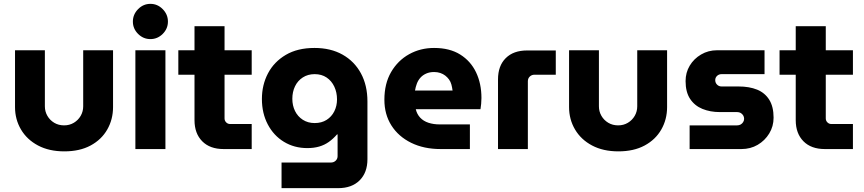

<svg xmlns="http://www.w3.org/2000/svg" viewBox="-20 -774 4486 997"><path d="M314 12Q235 12 177.5 -18.5Q120 -49 89 -101.5Q58 -154 58 -218V-513H213V-222Q213 -195 226 -172.5Q239 -150 261.5 -136.5Q284 -123 313 -123Q341 -123 363.5 -136.5Q386 -150 399 -172.5Q412 -195 412 -222V-513H567V-218Q567 -154 537 -101.5Q507 -49 450.5 -18.5Q394 12 314 12Z M683 0V-513H839V0ZM761 -571Q724 -571 697 -598Q670 -625 670 -662Q670 -699 697 -726.5Q724 -754 761 -754Q798 -754 825 -726.5Q852 -699 852 -662Q852 -625 825 -598Q798 -571 761 -571Z M1141 0Q1070 0 1030 -40.5Q990 -81 990 -150V-638H1146V-159Q1146 -147 1154.5 -138.5Q1163 -130 1175 -130H1287V0ZM906 -386V-513H1287V-386Z M1442 203V70H1698Q1713 70 1723 60.5Q1733 51 1733 37V-76H1730Q1710 -53 1687.5 -37Q1665 -21 1637.5 -13Q1610 -5 1576 -5Q1508 -5 1454.5 -37.5Q1401 -70 1370.5 -128Q1340 -186 1340 -260Q1340 -333 1371.5 -393Q1403 -453 1464 -489Q1525 -525 1613 -525Q1697 -525 1758.5 -490.5Q1820 -456 1854 -393.5Q1888 -331 1888 -247V53Q1888 122 1847.5 162.5Q1807 203 1736 203ZM1614 -135Q1650 -135 1676 -151.5Q1702 -168 1716 -196Q1730 -224 1730 -258Q1730 -294 1716 -324Q1702 -354 1676 -371.5Q1650 -389 1614 -389Q1579 -389 1552.5 -372Q1526 -355 1512 -326Q1498 -297 1498 -261Q1498 -226 1512 -197.5Q1526 -169 1552.5 -152Q1579 -135 1614 -135Z M2268 0Q2181 0 2115 -32.5Q2049 -65 2012.5 -122.5Q1976 -180 1976 -256Q1976 -340 2011 -400Q2046 -460 2104.5 -492.5Q2163 -525 2234 -525Q2315 -525 2369.5 -491Q2424 -457 2452 -398.5Q2480 -340 2480 -265Q2480 -252 2478.5 -234.5Q2477 -217 2475 -207H2139Q2145 -181 2162 -163Q2179 -145 2205 -136.5Q2231 -128 2263 -128H2420V0ZM2135 -304H2330Q2328 -320 2324 -335Q2320 -350 2311.5 -361.5Q2303 -373 2292 -381.5Q2281 -390 2266.5 -395Q2252 -400 2234 -400Q2211 -400 2193 -392Q2175 -384 2163 -370.5Q2151 -357 2144.5 -339.5Q2138 -322 2135 -304Z M2566 0V-362Q2566 -432 2606 -472Q2646 -512 2717 -512H2866V-386H2755Q2741 -386 2731 -376.5Q2721 -367 2721 -352V0Z M3191 12Q3112 12 3054.5 -18.5Q2997 -49 2966 -101.5Q2935 -154 2935 -218V-513H3090V-222Q3090 -195 3103 -172.5Q3116 -150 3138.5 -136.5Q3161 -123 3190 -123Q3218 -123 3240.5 -136.5Q3263 -150 3276 -172.5Q3289 -195 3289 -222V-513H3444V-218Q3444 -154 3414 -101.5Q3384 -49 3327.5 -18.5Q3271 12 3191 12Z M3561 0V-123H3808Q3818 -123 3826 -127.5Q3834 -132 3839 -140Q3844 -148 3844 -157Q3844 -167 3839 -175Q3834 -183 3826 -187.5Q3818 -192 3808 -192H3718Q3668 -192 3627.5 -208.5Q3587 -225 3563.5 -260.5Q3540 -296 3540 -353Q3540 -397 3561.5 -433Q3583 -469 3620.5 -491Q3658 -513 3703 -513H3950V-389H3727Q3713 -389 3703.5 -380Q3694 -371 3694 -358Q3694 -344 3703.5 -334.5Q3713 -325 3727 -325H3815Q3871 -325 3911.5 -308.5Q3952 -292 3974.5 -256Q3997 -220 3997 -163Q3997 -118 3974.5 -81Q3952 -44 3914.5 -22Q3877 0 3830 0Z M4263 0Q4192 0 4152 -40.5Q4112 -81 4112 -150V-638H4268V-159Q4268 -147 4276.5 -138.5Q4285 -130 4297 -130H4409V0ZM4028 -386V-513H4409V-386Z"/></svg>

Font: MuseoModerno Thin
Style: Bold
Weight: 700
Version: Version 1.003